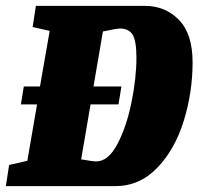

<svg xmlns="http://www.w3.org/2000/svg" viewBox="-45 -633 675 653"><path d="M610 -421Q610 -319 580 -222Q550 -125 490 -62.5Q430 0 347 0H-25L-14 -72L48 -86L81 -278H26L36 -339H91L124 -528L66 -541L77 -613H448Q517 -613 563.5 -565.5Q610 -518 610 -421ZM419 -437Q419 -494 406 -515Q393 -536 363 -536Q352 -536 305 -526L273 -339H368L358 -278H263L231 -91Q271 -84 282 -84Q323 -84 354 -142.5Q385 -201 402 -284Q419 -367 419 -437Z"/></svg>

Font: Grenze Black
Style: Italic
Weight: 900
Italic angle: -10°
Designer: Renata Polastri
Foundry: Omnibus-Type
Version: Version 1.002; ttfautohint (v1.8)